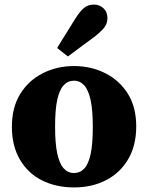

<svg xmlns="http://www.w3.org/2000/svg" viewBox="-20 -805 647 840"><path d="M304 15Q225 15 163.5 -16Q102 -47 67 -107Q32 -167 32 -250Q32 -335 68.5 -394Q105 -453 167 -484.5Q229 -516 304 -516Q378 -516 440 -485Q502 -454 539 -395.5Q576 -337 576 -252Q576 -168 540.5 -108Q505 -48 443.5 -16.5Q382 15 304 15ZM304 -48Q330 -48 348.5 -67.5Q367 -87 376.5 -131Q386 -175 386 -249Q386 -323 376.5 -367Q367 -411 348.5 -431.5Q330 -452 304 -452Q277 -452 258.5 -432Q240 -412 230.5 -368.5Q221 -325 221 -251Q221 -178 230.5 -133.5Q240 -89 258.5 -68.5Q277 -48 304 -48ZM230 -595Q240 -612 251 -629.5Q262 -647 275.5 -668.5Q289 -690 306 -718Q329 -755 347 -770Q365 -785 391 -785Q415 -785 432.5 -769Q450 -753 450 -726Q450 -700 433.5 -681Q417 -662 388 -640Q363 -622 343.5 -607.5Q324 -593 308 -581Q292 -569 277 -558Z"/></svg>

Font: Source Serif 4 ExtraBold
Style: Regular
Weight: 800
Designer: Frank Grießhammer
Foundry: Adobe Systems Incorporated
Version: Version 4.004;hotconv 1.0.116;makeotfexe 2.5.65601